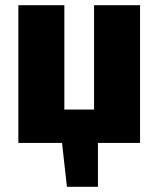

<svg xmlns="http://www.w3.org/2000/svg" viewBox="-20 -553 613 743"><path d="M359 170H239L220 0H51V-533H229V-129H344V-533H522V0H359Z"/></svg>

Font: Trujillo ExtraBold
Style: Regular
Weight: 800
Designer: Fira Sans original fonts by bBox Type GmbH, Carrois Corporate GbR, & Edenspiekermann AG / Changes by Cristiano Sobral
Foundry: Fira Sans original fonts by bBox Type GmbH, Carrois Corporate GbR, & Edenspiekermann AG / Changes by Cristiano Sobral
Version: Version 4.301;July 28, 2020;FontCreator 13.0.0.2655 64-bit